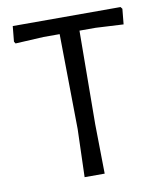

<svg xmlns="http://www.w3.org/2000/svg" viewBox="-75 -702 640 763"><g transform="rotate(-10 245.0 -320.5)"><path d="M463 -571 469 -633 463 -641H28L22 -579L27 -571L141 -577H206L211 -193L205 0H286L283 -200L286 -577H351Z"/></g></svg>

Font: Alegreya Sans
Style: Regular
Weight: 400
Designer: Juan Pablo del Peral
Foundry: Huerta Tipografica
Version: Version 1.000;PS 001.000;hotconv 1.0.70;makeotf.lib2.5.58329